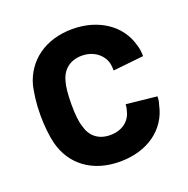

<svg xmlns="http://www.w3.org/2000/svg" viewBox="-101 -616 704 719"><g transform="rotate(-20 251.0 -256.0)"><path d="M260 8C368 8 450 -49 469 -142C473 -154 474 -163 474 -174L352 -187C351 -177 351 -172 348 -164C341 -128 311 -98 259 -98C211 -98 181 -125 171 -166C164 -185 161 -216 161 -256C161 -294 164 -326 170 -345C180 -386 211 -414 259 -414C307 -414 340 -386 350 -352C352 -343 353 -332 353 -321L475 -334C475 -349 473 -366 468 -380C446 -464 365 -520 260 -520C152 -520 74 -462 50 -372C44 -343 38 -306 38 -258C38 -216 42 -176 50 -143C74 -50 150 8 260 8Z"/></g></svg>

Font: Vanilla Cream
Style: Bold
Weight: 700
Designer: Jeremy Tribby, Jinavaṁso
Foundry: Tribby Type
Version: Version 1.422;Glyphs 3.1.2 (3151)